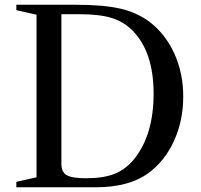

<svg xmlns="http://www.w3.org/2000/svg" viewBox="-20 -790 850 810"><path d="M384 0H49V-23L134 -42V-728L49 -747V-770H298Q417 -770 488 -753.5Q559 -737 612 -697Q679 -645 716 -563Q753 -481 753 -383Q753 -281 714 -195.5Q675 -110 605 -59Q524 0 384 0ZM343 -38Q416 -38 463 -56.5Q510 -75 546 -119Q628 -221 628 -395Q628 -567 543 -657Q505 -697 453.5 -713.5Q402 -730 318 -730H239V-98Q239 -64 261.5 -51Q284 -38 343 -38Z"/></svg>

Font: Libre Caslon Text
Style: Regular
Weight: 400
Designer: Pablo Impallari, Rodrigo Fuenzalida
Foundry: Pablo Impallari, Rodrigo Fuenzalida
Version: Version 1.002